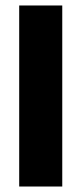

<svg xmlns="http://www.w3.org/2000/svg" viewBox="-20 -680 297 700"><path d="M50 0V-660H207V0Z"/></svg>

Font: Bricolage Grotesque Condensed ExtraBold
Style: Regular
Weight: 800
Width: 3
Designer: Mathieu Triay
Foundry: Atelier Triay
Version: Version 1.000;gftools[0.9.30]